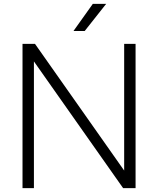

<svg xmlns="http://www.w3.org/2000/svg" viewBox="-20 -965 811 985"><path d="M95.5 0V-740H159.5L635 -64.5H617V-740H675.5V0H611.5L136 -675.5H154V0ZM357 -806 456 -945H524.5L414.5 -806Z"/></svg>

Font: Encode Sans SC SemiExpanded Light
Style: Regular
Weight: 300
Width: 6
Designer: Multiple Designers
Foundry: Impallari Type
Version: Version 3.002